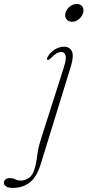

<svg xmlns="http://www.w3.org/2000/svg" viewBox="-134 -692 441 966"><path d="M228 -582.5Q210 -582.5 200.2 -595.8Q190.5 -609 195.5 -627Q201 -646.5 217.5 -659.2Q234 -672 252 -672Q271 -672 280.2 -659.2Q289.5 -646.5 284 -627Q279 -609 263 -595.8Q247 -582.5 228 -582.5ZM222.5 -358 71.5 132Q51 198.5 15.8 226Q-19.5 253.5 -70.5 253.5Q-92 253.5 -103.2 246Q-114.5 238.5 -114.5 227.5Q-114.5 218.5 -107.2 211.2Q-100 204 -85 204Q-69 204 -57.5 210.2Q-46 216.5 -27.5 216.5Q-8.5 216.5 13 201.8Q34.5 187 45 139.5Q50.5 115 54.2 83.2Q58 51.5 75 -1.5L187 -352.5Q201 -396.5 195.8 -413.5Q190.5 -430.5 174 -430.5Q163 -430.5 151 -423.8Q139 -417 122.5 -400Q111 -388.5 105 -391Q99 -393.5 105.5 -405.5Q119.5 -429.5 142.2 -443.2Q165 -457 187.5 -457Q217 -457 227.8 -433.8Q238.5 -410.5 222.5 -358Z"/></svg>

Font: Fraunces 9pt Thin
Style: Italic
Weight: 100
Italic angle: -16°
Version: Version 1.000;[b76b70a41]